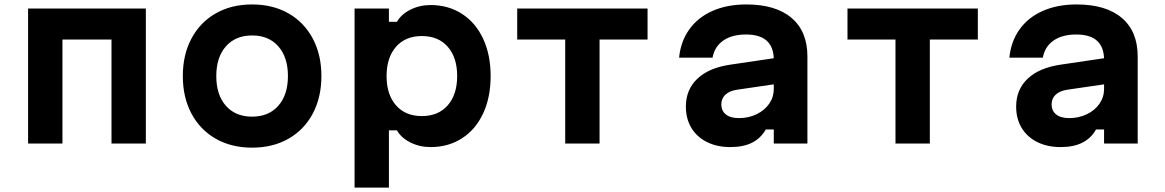

<svg xmlns="http://www.w3.org/2000/svg" viewBox="-20 -652 5290 872"><path d="M107.6 -613.1H642.4V0H486.4V-472.3H263.6V0H107.6Z M810.3 -306.6Q810.3 -403.4 849.6 -477.1Q888.9 -550.8 959.9 -591.3Q1030.9 -631.8 1124.9 -631.8Q1218.9 -631.8 1290 -591.3Q1361.1 -550.8 1400.4 -477.1Q1439.7 -403.4 1439.7 -306.6Q1439.7 -209.7 1400.4 -136Q1361.1 -62.3 1290.1 -21.9Q1219.1 18.6 1125.1 18.6Q1031.1 18.6 960 -21.9Q888.9 -62.3 849.6 -136Q810.3 -209.7 810.3 -306.6ZM1287.7 -306.6Q1287.7 -391.8 1244.2 -441.4Q1200.7 -491 1125.1 -491Q1049.5 -491 1005.9 -441.4Q962.3 -391.8 962.3 -306.6Q962.3 -221.3 1005.8 -171.8Q1049.3 -122.2 1124.9 -122.2Q1200.5 -122.2 1244.1 -171.8Q1287.7 -221.3 1287.7 -306.6Z M1590.3 -613.1H1746.3V-553.1H1782.9Q1802.1 -587.1 1843.9 -608.1Q1885.7 -629.1 1935.7 -629.1Q2016.5 -629.1 2078.6 -588.8Q2140.7 -548.5 2174.5 -475.5Q2208.3 -402.5 2208.3 -306.5Q2208.3 -210.4 2174.5 -137.4Q2140.7 -64.3 2078.6 -24.2Q2016.5 16 1935.7 16Q1885.9 16 1843.9 -5Q1801.9 -26 1782.9 -60H1746.3V200H1590.3ZM2056.3 -306.7Q2056.3 -390.8 2013.5 -439.6Q1970.8 -488.3 1896 -488.3Q1821.2 -488.3 1778.5 -439.4Q1735.7 -390.5 1735.7 -306.5Q1735.7 -222.4 1778.5 -173.6Q1821.2 -124.8 1896 -124.8Q1970.8 -124.8 2013.5 -173.7Q2056.3 -222.6 2056.3 -306.7Z M2547 -472.3H2329V-613.1H2921V-472.3H2703V0H2547Z M3505 -270.5 3326.5 -244.4Q3293.1 -239.3 3274.5 -222Q3256 -204.6 3256 -178.1Q3256 -148.7 3276.8 -132.2Q3297.5 -115.6 3335.9 -115.6Q3379.7 -115.6 3416.1 -133.2Q3452.6 -150.7 3473.5 -181Q3494.3 -211.3 3494.3 -247.8V-380Q3494.3 -437.1 3463.1 -466.2Q3431.8 -495.3 3368 -495.3Q3303.9 -495.3 3264.4 -467.5Q3225 -439.8 3216.2 -390H3064.2Q3071.5 -464.3 3110.8 -518.9Q3150.1 -573.5 3216.4 -602.6Q3282.7 -631.8 3369.4 -631.8Q3503.2 -631.8 3575.1 -570.5Q3647 -509.2 3647 -395.9V0H3494.3V-63.9H3457.8Q3435.3 -24 3395.6 -4Q3355.9 16 3296.9 16Q3236.5 16 3190.6 -7Q3144.6 -30 3119.8 -71.4Q3095 -112.9 3095 -167.9Q3095 -245.2 3147.3 -294.6Q3199.5 -344.1 3297.1 -358.4L3505 -389.1Z M4047 -472.3H3829V-613.1H4421V-472.3H4203V0H4047Z M5005 -270.5 4826.5 -244.4Q4793.1 -239.3 4774.5 -222Q4756 -204.6 4756 -178.1Q4756 -148.7 4776.8 -132.2Q4797.5 -115.6 4835.9 -115.6Q4879.7 -115.6 4916.1 -133.2Q4952.6 -150.7 4973.5 -181Q4994.3 -211.3 4994.3 -247.8V-380Q4994.3 -437.1 4963.1 -466.2Q4931.8 -495.3 4868 -495.3Q4803.9 -495.3 4764.4 -467.5Q4725 -439.8 4716.2 -390H4564.2Q4571.5 -464.3 4610.8 -518.9Q4650.1 -573.5 4716.4 -602.6Q4782.7 -631.8 4869.4 -631.8Q5003.2 -631.8 5075.1 -570.5Q5147 -509.2 5147 -395.9V0H4994.3V-63.9H4957.8Q4935.3 -24 4895.6 -4Q4855.9 16 4796.9 16Q4736.5 16 4690.6 -7Q4644.6 -30 4619.8 -71.4Q4595 -112.9 4595 -167.9Q4595 -245.2 4647.3 -294.6Q4699.5 -344.1 4797.1 -358.4L5005 -389.1Z"/></svg>

Font: Martian Mono VF sWd Rg
Style: Regular
Weight: 400
Width: 6
Monospace: yes
Designer: Roman Shamin
Foundry: Evil Martians
Version: Version 1.100